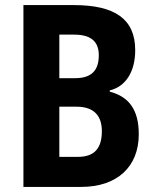

<svg xmlns="http://www.w3.org/2000/svg" viewBox="-20 -734 611 754"><path d="M270 -714H72V0H299C440 0 525 -79 525 -207C525 -304 485 -355 411 -374V-379C474 -394 511 -453 511 -537C511 -660 430 -714 270 -714ZM275 -427H213V-598H271C336 -598 368 -572 368 -517C368 -458 340 -427 275 -427ZM213 -315H281C349 -315 380 -279 380 -219C380 -153 352 -118 286 -118H213Z"/></svg>

Font: Noto Sans Devanagari UI Condensed
Style: Bold
Weight: 700
Width: 3
Designer: Jelle Bosma - Monotype Design Team
Foundry: Monotype Imaging Inc.
Version: Version 2.004